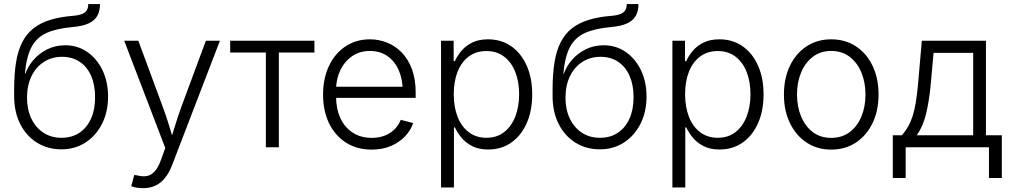

<svg xmlns="http://www.w3.org/2000/svg" viewBox="-20 -748 5128 975"><path d="M292 10.3Q222.7 10.3 168.5 -23.2Q114.3 -56.6 83 -117.7Q51.8 -178.7 51.8 -261.2V-293Q51.8 -372.1 61.5 -431.9Q71.3 -491.7 93 -533.9Q114.7 -576.2 149.7 -603.8Q184.6 -631.3 233.9 -646.7Q283.2 -662.1 349.1 -667.5Q379.9 -669.9 397.2 -677.2Q414.6 -684.6 421.4 -696.8Q428.2 -709 428.2 -727.5H487.8Q487.8 -692.4 474.1 -667.7Q460.4 -643.1 430.2 -629.2Q399.9 -615.2 349.6 -610.8Q268.1 -603.5 217.3 -581.1Q166.5 -558.6 140.4 -509.8Q114.3 -460.9 106.4 -374H108.9Q121.6 -410.6 149.9 -443.6Q178.2 -476.6 219.5 -497.3Q260.7 -518.1 311.5 -518.1Q374 -518.1 423.1 -484.1Q472.2 -450.2 500.5 -391.4Q528.8 -332.5 528.8 -257.3Q528.8 -180.2 498.3 -119.6Q467.8 -59.1 414.3 -24.4Q360.8 10.3 292 10.3ZM292.5 -48.3Q344.7 -48.3 383.1 -73.7Q421.4 -99.1 442.1 -145.3Q462.9 -191.4 462.9 -254.4Q462.9 -316.9 442.6 -363Q422.4 -409.2 384.5 -434.3Q346.7 -459.5 294.9 -459.5Q242.7 -459.5 202.4 -433.3Q162.1 -407.2 139.6 -360.4Q117.2 -313.5 117.2 -252Q117.2 -192.4 138.9 -146.5Q160.6 -100.6 200 -74.5Q239.3 -48.3 292.5 -48.3Z M646.5 197.8 661.6 140.6 676.3 142.6Q703.6 149.9 725.8 145.8Q748 141.6 765.6 122.3Q783.2 103 796.4 66.4L819.3 3.4L610.8 -541H682.6L807.6 -202.6Q824.7 -157.2 837.9 -112.5Q851.1 -67.9 864.7 -24.4H842.3Q856.4 -67.9 869.9 -112.5Q883.3 -157.2 899.9 -202.6L1025.4 -541H1096.7L854 90.3Q838.4 130.4 817.4 156.2Q796.4 182.1 769 194.8Q741.7 207.5 707 207.5Q688.5 207.5 672.6 204.6Q656.7 201.7 646.5 197.8Z M1330.1 0V-481.4H1148.9V-541H1576.7V-481.4H1396V0Z M1867.7 11.7Q1792 11.7 1736.3 -24.2Q1680.7 -60.1 1650.6 -122.8Q1620.6 -185.5 1620.6 -267.6Q1620.6 -349.6 1650.4 -412.8Q1680.2 -476.1 1734.1 -512.2Q1788.1 -548.3 1858.4 -548.3Q1904.3 -548.3 1946 -531.5Q1987.8 -514.6 2020.5 -481Q2053.2 -447.3 2072 -396.5Q2090.8 -345.7 2090.8 -278.3V-251H1662.1V-307.6H2055.2L2024.9 -286.6Q2024.9 -345.2 2004.9 -391.1Q1984.9 -437 1947.5 -463.1Q1910.2 -489.3 1858.4 -489.3Q1806.6 -489.3 1768.1 -462.6Q1729.5 -436 1708 -391.1Q1686.5 -346.2 1686.5 -291.5V-259.3Q1686.5 -195.8 1708.5 -148.2Q1730.5 -100.6 1771.5 -74.2Q1812.5 -47.9 1867.7 -47.9Q1906.2 -47.9 1935.8 -60.1Q1965.3 -72.3 1985.4 -93.3Q2005.4 -114.3 2015.1 -139.6L2078.1 -123Q2065.9 -86.4 2037.1 -55.9Q2008.3 -25.4 1965.6 -6.8Q1922.9 11.7 1867.7 11.7Z M2219.7 204.1V-541H2283.7V-437.5H2290Q2301.3 -463.4 2322.5 -489Q2343.8 -514.6 2377.2 -531.5Q2410.6 -548.3 2458.5 -548.3Q2525.4 -548.3 2575.7 -513.4Q2626 -478.5 2654.3 -415.5Q2682.6 -352.5 2682.6 -269Q2682.6 -185.1 2654.5 -122.1Q2626.5 -59.1 2576.2 -23.9Q2525.9 11.2 2459 11.2Q2411.6 11.2 2378.2 -5.9Q2344.7 -22.9 2323.5 -48.8Q2302.2 -74.7 2290 -101.1H2285.2V204.1ZM2450.2 -48.3Q2502.9 -48.3 2540 -77.1Q2577.1 -106 2596.7 -156.2Q2616.2 -206.5 2616.2 -269.5Q2616.2 -333 2596.7 -382.6Q2577.1 -432.1 2540 -460.4Q2502.9 -488.8 2450.2 -488.8Q2397.5 -488.8 2360.4 -460.9Q2323.2 -433.1 2303.7 -383.8Q2284.2 -334.5 2284.2 -269.5Q2284.2 -205.1 2303.7 -155Q2323.2 -105 2360.6 -76.7Q2397.9 -48.3 2450.2 -48.3Z M3026.4 10.3Q2957 10.3 2902.8 -23.2Q2848.6 -56.6 2817.4 -117.7Q2786.1 -178.7 2786.1 -261.2V-293Q2786.1 -372.1 2795.9 -431.9Q2805.7 -491.7 2827.4 -533.9Q2849.1 -576.2 2884 -603.8Q2918.9 -631.3 2968.3 -646.7Q3017.6 -662.1 3083.5 -667.5Q3114.3 -669.9 3131.6 -677.2Q3148.9 -684.6 3155.8 -696.8Q3162.6 -709 3162.6 -727.5H3222.2Q3222.2 -692.4 3208.5 -667.7Q3194.8 -643.1 3164.6 -629.2Q3134.3 -615.2 3084 -610.8Q3002.4 -603.5 2951.7 -581.1Q2900.9 -558.6 2874.8 -509.8Q2848.6 -460.9 2840.8 -374H2843.3Q2856 -410.6 2884.3 -443.6Q2912.6 -476.6 2953.9 -497.3Q2995.1 -518.1 3045.9 -518.1Q3108.4 -518.1 3157.5 -484.1Q3206.5 -450.2 3234.9 -391.4Q3263.2 -332.5 3263.2 -257.3Q3263.2 -180.2 3232.7 -119.6Q3202.1 -59.1 3148.7 -24.4Q3095.2 10.3 3026.4 10.3ZM3026.9 -48.3Q3079.1 -48.3 3117.4 -73.7Q3155.8 -99.1 3176.5 -145.3Q3197.3 -191.4 3197.3 -254.4Q3197.3 -316.9 3177 -363Q3156.7 -409.2 3118.9 -434.3Q3081.1 -459.5 3029.3 -459.5Q2977.1 -459.5 2936.8 -433.3Q2896.5 -407.2 2874 -360.4Q2851.6 -313.5 2851.6 -252Q2851.6 -192.4 2873.3 -146.5Q2895 -100.6 2934.3 -74.5Q2973.6 -48.3 3026.9 -48.3Z M3394.5 204.1V-541H3458.5V-437.5H3464.8Q3476.1 -463.4 3497.3 -489Q3518.6 -514.6 3552 -531.5Q3585.4 -548.3 3633.3 -548.3Q3700.2 -548.3 3750.5 -513.4Q3800.8 -478.5 3829.1 -415.5Q3857.4 -352.5 3857.4 -269Q3857.4 -185.1 3829.3 -122.1Q3801.3 -59.1 3751 -23.9Q3700.7 11.2 3633.8 11.2Q3586.4 11.2 3553 -5.9Q3519.5 -22.9 3498.3 -48.8Q3477.1 -74.7 3464.8 -101.1H3460V204.1ZM3625 -48.3Q3677.7 -48.3 3714.8 -77.1Q3752 -106 3771.5 -156.2Q3791 -206.5 3791 -269.5Q3791 -333 3771.5 -382.6Q3752 -432.1 3714.8 -460.4Q3677.7 -488.8 3625 -488.8Q3572.3 -488.8 3535.2 -460.9Q3498 -433.1 3478.5 -383.8Q3459 -334.5 3459 -269.5Q3459 -205.1 3478.5 -155Q3498 -105 3535.4 -76.7Q3572.8 -48.3 3625 -48.3Z M4200.7 11.7Q4130.4 11.7 4076.2 -23.9Q4022 -59.6 3991.5 -122.8Q3960.9 -186 3960.9 -268.1Q3960.9 -351.1 3991.5 -414.3Q4022 -477.5 4076.2 -512.9Q4130.4 -548.3 4200.7 -548.3Q4272 -548.3 4326.2 -512.9Q4380.4 -477.5 4410.9 -414.1Q4441.4 -350.6 4441.4 -268.1Q4441.4 -186 4410.9 -122.8Q4380.4 -59.6 4326.2 -23.9Q4272 11.7 4200.7 11.7ZM4200.7 -47.9Q4256.3 -47.9 4295.4 -77.6Q4334.5 -107.4 4354.7 -157.2Q4375 -207 4375 -268.1Q4375 -329.1 4354.5 -379.2Q4334 -429.2 4295.2 -459.2Q4256.3 -489.3 4200.7 -489.3Q4146 -489.3 4107.2 -459.2Q4068.4 -429.2 4047.9 -379.4Q4027.3 -329.6 4027.3 -268.1Q4027.3 -207 4047.9 -157.2Q4068.4 -107.4 4106.9 -77.6Q4145.5 -47.9 4200.7 -47.9Z M4513.7 155.8V-61H4560.1Q4577.6 -81.1 4590.8 -104Q4604 -127 4613.8 -156.5Q4623.5 -186 4630.1 -225.6Q4636.7 -265.1 4641.6 -316.9L4661.1 -541H4986.8V-61H5067.4V155.8H5002V0H4579.1V155.8ZM4635.3 -61H4921.9V-479.5H4720.7L4706.1 -316.9Q4697.8 -231 4682.1 -167.7Q4666.5 -104.5 4635.3 -61Z"/></svg>

Font: Inter 17pt Light
Style: Regular
Weight: 300
Version: Version 4.001;git-66647c0bb